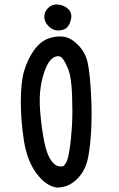

<svg xmlns="http://www.w3.org/2000/svg" viewBox="-20 -845 540 869"><path d="M237.8 3.9Q188 -2.4 144.5 -61Q102.1 -118.7 87.9 -210.4Q74.2 -301.3 74.2 -385.7Q74.2 -470.7 88.9 -522.9Q96.7 -549.3 107.7 -572.8Q118.7 -596.2 132.8 -616.2Q162.1 -657.2 198.2 -670.4Q233.9 -683.6 268.1 -678.7Q285.6 -676.3 302.5 -666.3Q319.3 -656.2 335.4 -639.4Q351.6 -622.6 362.1 -602.3Q372.6 -582 377.4 -558.6Q386.7 -513.7 391.6 -426.8Q392.6 -409.2 393.3 -392.3Q394 -375.5 394.3 -359.1Q394.5 -342.8 394.5 -326.9Q394.5 -311 394 -295.4Q393.6 -279.8 393.1 -264.6Q389.6 -189.9 378.9 -132.3Q373 -103 360.8 -78.6Q348.6 -54.2 329.1 -35.2Q290.5 3.9 238.3 3.9ZM267.6 -93.3Q271 -97.2 274.2 -101.6Q277.3 -106 281.2 -112.3Q284.2 -118.2 287.8 -132.6Q291.5 -147 294.9 -168.5Q301.8 -212.4 305.7 -275.4Q307.6 -306.6 307.6 -341.8Q307.6 -377 306.2 -416Q302.7 -494.1 290.8 -526.4Q278.8 -558.6 264.2 -578.6Q252 -595.7 230.5 -588.4Q226.6 -586.9 223.1 -585Q219.7 -583 216.3 -580.3Q212.9 -577.6 209.5 -574Q206.1 -570.3 202.9 -565.9Q199.7 -561.5 196.8 -556.4Q193.8 -551.3 190.9 -545.4Q173.8 -508.8 165 -457Q156.2 -405.3 162.1 -336.4Q165 -301.8 169.4 -269.3Q173.8 -236.8 179.7 -206.1Q185.5 -175.8 194.3 -152.8Q203.1 -129.9 214.8 -114.3Q236.3 -85.4 267.6 -93.3ZM239.7 -707Q215.8 -709 197.8 -728.5Q179.7 -747.6 180.7 -772Q181.6 -795.9 201.2 -812Q210.9 -820.3 222.9 -823.2Q234.9 -826.2 248.5 -823.7Q275.4 -818.8 291.5 -801.3Q308.1 -782.7 300.3 -753.4Q292 -724.6 277.3 -715.8Q263.2 -707 240.2 -707Z"/></svg>

Font: NaikaiFont
Style: SemiBold
Weight: 600
Version: Version 1.89